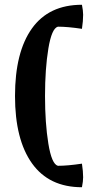

<svg xmlns="http://www.w3.org/2000/svg" viewBox="-20 -667 376 806"><path d="M43 -264Q43 -448 114 -547.5Q185 -647 324 -647Q329 -622 329 -605Q329 -579 324 -546Q264 -555 223 -555Q197 -548 183 -463Q169 -378 169 -264Q169 -150 183 -64Q197 22 223 29Q264 29 324 20Q329 53 329 77Q329 94 324 119Q186 119 114.5 19Q43 -81 43 -264Z"/></svg>

Font: Mirza SemiBold
Style: Regular
Weight: 600
Designer: Arabic design by Kourosh Beigpour, Latin design by Eduardo Tunni, engineering by Lasse Fister
Version: Version 1.0010g